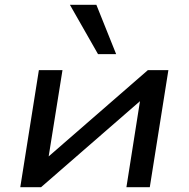

<svg xmlns="http://www.w3.org/2000/svg" viewBox="-20 -785 791 805"><path d="M65 0 143 -491H242L180 -104H155L600 -491H686L608 0H510L571 -387H597L152 0ZM391 -558 273 -765H384L467 -558Z"/></svg>

Font: Nunito Sans 10pt Expanded Medium
Style: Italic
Weight: 500
Width: 7
Italic angle: -9°
Designer: Vernon Adams
Foundry: Vernon Adams
Version: Version 3.101;gftools[0.9.27]